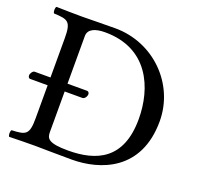

<svg xmlns="http://www.w3.org/2000/svg" viewBox="-115 -773 932 901"><g transform="rotate(20 350.5 -322.5)"><path d="M191 -84V-287H279C291 -287 300 -302 300 -313C300 -318 297 -326 288 -326H191V-564C191 -599 226 -613 275 -613C491 -613 562 -438 562 -284C562 -82 441 -32 300 -32C202 -32 191 -52 191 -84ZM148 -645C112.3 -645 59 -646 19 -647C13 -641 13 -620 19 -614C89 -611 106 -606 106 -523V-326H27C18 -326 8 -311 8 -301C8 -295 11 -287 19 -287H106V-122C106 -39 89 -34 19 -31C13 -25 13 -4 19 2C58 1 111.3 0 149 0C186 0 228 2 331 2C472 2 658 -62 658 -308C658 -494 505 -647 313 -647C242 -647 187 -645 148 -645Z"/></g></svg>

Font: Libertinus Serif
Style: Regular
Weight: 400
Designer: Philipp H. Poll
Foundry: Khaled Hosny
Version: Version 6.2